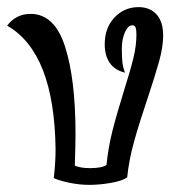

<svg xmlns="http://www.w3.org/2000/svg" viewBox="-31 -517 494 539"><path d="M120 -17Q125 -62 125 -97Q122 -369 -11 -445Q14 -478 55 -478Q122 -478 151.5 -386.5Q181 -295 181 -141Q181 -112 179 -52Q195 -45 222 -45Q255 -45 268 -54Q273 -103 284 -147Q295 -191 316 -259Q335 -319 343.5 -354Q352 -389 352 -420Q352 -434 349.5 -440Q347 -446 341 -446Q328 -446 319.5 -426Q311 -406 311 -381Q311 -358 312.5 -343Q314 -328 320 -313Q291 -320 277 -340.5Q263 -361 263 -393Q263 -439 290.5 -468Q318 -497 358 -497Q390 -497 408.5 -476.5Q427 -456 427 -417Q427 -386 416 -346Q405 -306 383 -240Q360 -172 345.5 -120Q331 -68 326 -19Q312 -9 280 -3.5Q248 2 220 2Q192 2 163.5 -4Q135 -10 120 -17Z"/></svg>

Font: Charmonman
Style: Bold
Weight: 700
Designer: Ekaluck Peanpanawate
Foundry: Cadson Demak Co.,Ltd.
Version: Version 1.000; ttfautohint (v1.6)